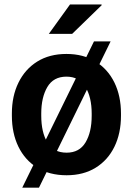

<svg xmlns="http://www.w3.org/2000/svg" viewBox="-20 -782 601 868"><path d="M281.2 10.3Q203.6 10.3 148.2 -23.9Q92.8 -58.1 63.2 -118.9Q33.7 -179.7 33.7 -258.8V-269Q33.7 -347.7 63.5 -408.4Q93.3 -469.2 148.4 -503.7Q203.6 -538.1 280.3 -538.1Q356.9 -538.1 412.4 -503.7Q467.8 -469.2 497.3 -408.7Q526.9 -348.1 526.9 -269V-258.8Q526.9 -179.2 497.3 -118.7Q467.8 -58.1 412.6 -23.9Q357.4 10.3 281.2 10.3ZM281.2 -91.8Q338.9 -91.8 366.7 -138.2Q394.5 -184.6 394.5 -258.8V-269Q394.5 -341.8 366.5 -388.7Q338.4 -435.5 280.3 -435.5Q221.7 -435.5 194.1 -388.7Q166.5 -341.8 166.5 -269V-258.8Q166.5 -184.1 194.1 -137.9Q221.7 -91.8 281.2 -91.8ZM80.6 66.4 404.8 -594.7H480L156.2 66.4ZM200.7 -628.9 296.4 -761.7H439L439.9 -758.8L306.2 -628.9Z"/></svg>

Font: Roboto Slab SemiBold
Style: Regular
Weight: 600
Designer: Google
Version: Version 2.001; ttfautohint (v1.8.3)